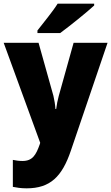

<svg xmlns="http://www.w3.org/2000/svg" viewBox="-20 -786 606 1046"><path d="M493 -756V-766H294C266 -721 217 -663 184 -620V-606H308C361 -645 453 -719 493 -756ZM0 -553 199 -8 197 -1C176 59 157 91 102 91C83 91 64 88 50 85V232C70 236 94 240 125 240C254 240 318 176 366 35L566 -553H381L300 -263C294 -240 289 -217 286 -192H282C281 -214 276 -243 271 -264L190 -553Z"/></svg>

Font: Noto Sans Thai SemCond Blk
Style: Regular
Weight: 900
Width: 4
Designer: Monotype Design Team
Foundry: Monotype Imaging Inc.
Version: Version 2.002